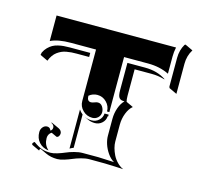

<svg xmlns="http://www.w3.org/2000/svg" viewBox="-84 -578 740 711"><g transform="rotate(15 286.5 -222.0)"><path d="M34.2 -312.5 36.1 -322Q41.7 -333.7 50 -342Q58.3 -350.3 67 -355.2Q75.7 -360.1 87.2 -362.8Q98.6 -365.5 108.8 -366.3Q118.9 -367.2 131.8 -367.2H210V-351.6H162.1Q151.1 -351.6 142.5 -351Q133.8 -350.3 123.5 -348.5Q113.3 -346.7 105.2 -343Q97.2 -339.4 89.2 -333.6Q81.3 -327.9 75 -319Q68.6 -310.1 64.2 -298.3ZM53.7 -370.8V-468.8H511.7Q507.8 -450.4 507.8 -432.6V-367.2Q472.4 -384.8 427.7 -384.8H335V-173.8H326.2Q326.2 -194.3 311.5 -209.1Q296.9 -223.9 276.4 -223.9Q258.3 -223.9 244.4 -212.2Q244.4 -191.4 259.5 -191.2Q264.6 -191.2 272.3 -194.2Q280 -197.3 285.2 -197.3Q296.6 -197.3 303.1 -187.3Q309.6 -177.2 309.6 -166.3Q309.6 -154.1 300.7 -145.5Q291.7 -137 279.3 -137Q257.8 -137 242.7 -151.9Q227.5 -166.7 227.5 -187.7V-384.8H131.8Q81.8 -384.8 53.7 -370.8ZM89.4 12.2Q91.1 8.1 96.4 4.6Q115.7 18.6 129.4 23.3Q143.1 28.1 163.1 28.1Q173.8 28.1 188.8 23.4Q203.9 18.8 216.9 13.1Q230 7.3 247.2 2.7Q264.4 -2 279.3 -2H338.6Q345.5 -2 399.7 0.7Q385.5 -7.3 374.5 -23.2Q363.5 -39.1 358 -56Q352.5 -73 352.5 -87.9V-152.3Q352.5 -174.8 359.7 -194.9Q366.9 -215.1 378.9 -226.6Q371.6 -226.8 367.3 -227.9Q363 -229 359.4 -232.7Q355.7 -236.3 354.1 -243.9Q352.5 -251.5 352.5 -263.7V-367.2H419.9Q468 -367.2 501.7 -344L497.6 -344.2Q475.6 -351.1 450 -351.1H384.5V-249.5Q384.5 -234.6 387 -227.1L414.1 -214.4Q401.1 -204.1 392.8 -183.1Q384.5 -162.1 384.5 -138.2V-74Q384.5 -63 387.9 -50Q391.4 -37.1 397.8 -24Q404.3 -11 415.2 0.2Q426 11.5 439.2 17.1Q435.5 17.1 408.1 15.6Q380.6 14.2 368.7 14.2L309.3 13.9Q294.9 13.9 277.8 18.7Q260.7 23.4 247.7 29.1Q234.6 34.7 219.5 39.4Q204.3 44.2 193.1 44.2Q168.2 44.2 149.4 35.2L123.5 23.2Q120.4 26.4 120.6 31L90.6 17.1ZM103.5 -35.4Q103.5 -46.6 110.4 -54.7Q117.2 -62.7 127 -62.7Q131.8 -62.7 136 -59.9Q140.1 -57.1 141.4 -51.3Q144.8 -52.2 147.1 -55.9Q149.4 -59.6 149.4 -64.7Q149.4 -69.3 146.2 -73.4Q143.1 -77.4 137.7 -79.8L139.2 -81.3L169.2 -67.4Q174.8 -64.7 178.1 -60.3Q181.4 -55.9 181.4 -50.5Q181.4 -44.2 178 -39.6Q174.6 -34.9 169.7 -34.9L148.7 -44.7Q142.8 -41.7 139.2 -35.4Q135.5 -29.1 135.5 -21.2Q135.5 4.2 152.1 19.5L153.8 21.7Q130.9 18.8 117.2 3.4Q103.5 -12 103.5 -35.4ZM227.5 -5.1V-155Q233.4 -146 241.7 -139.6V-12Q234.1 -9 227.5 -5.1ZM252.9 -132.6V-132.8Q265.4 -127 279.3 -127.2Q295.2 -127.2 306.8 -137.8Q318.4 -148.4 319.3 -164.1H335V-157.2H333Q332.3 -141.8 320.8 -131.2Q309.3 -120.6 293.5 -120.6Q278.8 -120.6 267.1 -126ZM525.4 -322.8V-432.6Q525.4 -462.4 539.6 -486.3L543 -488.3L573 -474.1Q557.4 -449.5 557.4 -418.5V-303.2L527.3 -317.4Z"/></g></svg>

Font: AgreloyS1
Style: Medium
Weight: 400
Designer: gluk
Foundry: gluk
Version: Version 0.27